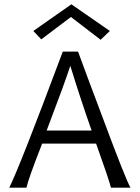

<svg xmlns="http://www.w3.org/2000/svg" viewBox="-20 -873 653 893"><path d="M491 -729 448 -688 310 -794Q309 -794 172 -690L135 -729L312 -853Q346 -830 491 -729ZM587 0H496Q489 -32 427 -205H176Q112 -42 103 0H23Q72 -98 272 -633H343Q391 -502 453 -338Q565 -37 587 0ZM197 -266H406Q353 -417 307 -567Q283 -492 197 -266Z"/></svg>

Font: GFS Neohellenic Rg
Style: Regular
Weight: 400
Designer: Takis Katsoulidis and George D. Matthiopoulos
Foundry: Takis Katsoulidis and George D. Matthiopoulos
Version: Version 1.0